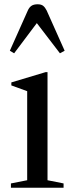

<svg xmlns="http://www.w3.org/2000/svg" viewBox="-20 -877 340 897"><path d="M277 -20 202 -35V-540H193L33 -492V-478L107 -451V-35L31 -20V0H277ZM156 -857C143.3 -857 133.5 -854.5 126.5 -849.5C119.5 -844.5 114 -837.3 110 -828L26 -640L46 -628L152 -769L260 -628L282 -640L198 -828C193.3 -837.3 188 -844.5 182 -849.5C176 -854.5 167.3 -857 156 -857Z"/></svg>

Font: Libre Caslon Text
Style: Regular
Weight: 400
Designer: Pablo Impallari, Rodrigo Fuenzalida
Foundry: Pablo Impallari, Rodrigo Fuenzalida
Version: Version 1.000; ttfautohint (v0.93) -l 8 -r 50 -G 200 -x 14 -